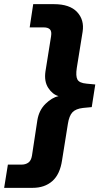

<svg xmlns="http://www.w3.org/2000/svg" viewBox="-74 -725 507 925"><path d="M-54 180 -36 68H30Q49 68 62.5 58.5Q76 49 80 25L106 -146Q114 -194 145 -224.5Q176 -255 208 -262Q179 -270 158.5 -301.5Q138 -333 145 -381L172 -550Q176 -574 166.5 -583.5Q157 -593 137 -593H69L86 -705H186Q262 -705 297.5 -667Q333 -629 324 -572L296 -398Q290 -359 299 -342Q308 -325 343 -322L385 -318L368 -209L326 -205Q291 -201 275 -184Q259 -167 253 -128L225 47Q215 115 178 147.5Q141 180 83 180Z"/></svg>

Font: Mulish ExtraBold
Style: Italic
Weight: 800
Italic angle: -9°
Designer: Vernon Adams
Foundry: Vernon Adams
Version: Version 3.603; ttfautohint (v1.8.3)